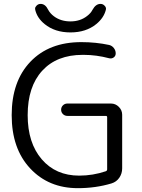

<svg xmlns="http://www.w3.org/2000/svg" viewBox="-20 -979 727 986"><path d="M397.5 -762.7Q472.7 -762.7 541 -748Q555.7 -744.1 564.9 -731.9Q574.2 -719.7 574.2 -705.1Q574.2 -691.4 564 -684.1Q553.7 -676.8 541 -679.7Q474.6 -697.3 410.2 -697.3Q407.2 -697.3 404.3 -697.3Q271.5 -697.3 196.8 -615.7Q122.1 -534.2 122.1 -387.7Q122.1 -245.1 194.3 -161.1Q266.6 -77.1 386.7 -77.1Q457 -77.1 523.4 -99.6Q530.3 -102.5 530.3 -109.4V-377Q530.3 -383.8 523.4 -383.8H326.2Q312.5 -383.8 303.2 -393.1Q293.9 -402.3 293.9 -415.5Q293.9 -428.7 303.2 -438Q312.5 -447.3 326.2 -447.3H549.8Q573.2 -447.3 590.3 -430.2Q607.4 -413.1 607.4 -389.6V-114.3Q607.4 -87.9 592.8 -66.4Q578.1 -44.9 552.7 -37.1Q471.7 -12.7 379.9 -12.7Q229.5 -12.7 134.8 -114.3Q40 -215.8 40 -387.7Q40 -561.5 136.2 -662.1Q232.4 -762.7 397.5 -762.7ZM426.8 -896.5Q446.3 -911.1 455.1 -928.7Q471.7 -959 496.1 -959Q508.8 -959 517.6 -949.2Q524.4 -942.4 524.4 -933.6Q524.4 -930.7 523.4 -927.7Q512.7 -886.7 474.6 -855.5Q421.9 -812.5 341.8 -812.5Q261.7 -812.5 209 -855.5Q170.9 -886.7 161.1 -927.7Q160.2 -931.6 160.2 -934.6Q160.2 -942.4 167 -949.2Q175.8 -959 188.5 -959Q212.9 -959 227.5 -928.7Q237.3 -910.2 256.8 -895.5Q292 -869.1 341.8 -869.1Q391.6 -869.1 426.8 -896.5Z"/></svg>

Font: Gen Jyuu Gothic P Normal
Style: Regular
Weight: 300
Designer: [Source Han Sans]
Ryoko NISHIZUKA  (kana & ideographs); Paul D. Hunt (Latin, Greek & Cyrillic); Wenlong ZHANG  (bopomofo
Version: Version 1.002.20150607